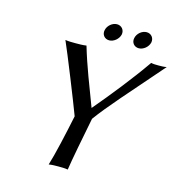

<svg xmlns="http://www.w3.org/2000/svg" viewBox="-116 -899 934 1003"><g transform="rotate(15 351.0 -397.0)"><path d="M395 -286C453 -366 542 -464 702 -648C688 -645 671 -645 659 -645C646 -645 629 -645 618 -648C545 -543 455 -431 378 -340C337 -449 299 -543 268 -648C250 -645 227 -645 210 -645C193 -645 170 -645 154 -648C181 -588 280 -340 304 -275C284 -178 256 -53 238 3C255 0 275 0 290 0C305 0 326 0 341 3C348 -45 375 -187 395 -286ZM499 -751C493 -726 510 -705 535 -705C560 -705 585 -726 591 -751C596 -776 579 -797 554 -797C529 -797 504 -776 499 -751ZM339 -751C333 -726 350 -705 375 -705C400 -705 425 -726 431 -751C436 -776 419 -797 394 -797C369 -797 344 -776 339 -751Z"/></g></svg>

Font: Libertinus Sans
Style: Italic
Weight: 400
Italic angle: -12°
Designer: Philipp H. Poll, Khaled Hosny
Foundry: Caleb Maclennan
Version: Version 7.050;RELEASE